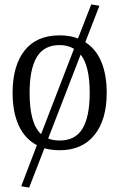

<svg xmlns="http://www.w3.org/2000/svg" viewBox="-20 -670 550 869"><path d="M112 179 76 173 147 -13Q93 -41 65 -101.5Q37 -162 37 -250Q37 -372 91 -441Q145 -510 250 -510Q296 -510 333 -496L393 -650L430 -644L366 -479Q414 -449 438.5 -390.5Q463 -332 463 -250Q463 -128 407.5 -59Q352 10 250 10Q213 10 181 1ZM166 -63 315 -449Q287 -466 250 -466Q179 -466 146.5 -411.5Q114 -357 114 -250Q114 -182 126.5 -135Q139 -88 166 -63ZM250 -34Q321 -34 353.5 -88Q386 -142 386 -250Q386 -372 345 -423L198 -43Q221 -34 250 -34Z"/></svg>

Font: Arsenal SC
Style: Regular
Weight: 400
Designer: Andrij Shevchenko
Foundry: Stairsfor
Version: Version 2.001; ttfautohint (v1.8.4.7-5d5b)